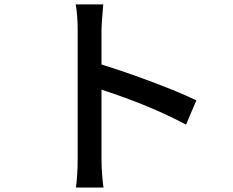

<svg xmlns="http://www.w3.org/2000/svg" viewBox="-20 -802 1040 858"><path d="M857.4 -353.5 811.5 -245.1Q652.3 -330.1 433.6 -401.4V-91.8Q433.6 -29.3 442.4 36.1H319.3Q327.1 -20.5 327.1 -91.8V-669.9Q327.1 -730.5 318.4 -782.2H441.4Q433.6 -693.4 433.6 -669.9V-513.7Q536.1 -482.4 660.6 -435.5Q785.2 -388.7 857.4 -353.5Z"/></svg>

Font: GenEi Gothic M SemiBold
Style: Regular
Weight: 500
Designer: o_tamon (Modified); [Source Han Sans]
Ryoko NISHIZUKA  (kana & ideographs); Paul D. Hunt (Latin, Greek & Cyrillic); Wenl
Version: Version 1.1a;Original Version 1.004